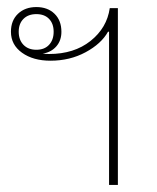

<svg xmlns="http://www.w3.org/2000/svg" viewBox="-20 -524 445 544"><path d="M289 0V-434H286Q267 -400 222.5 -376Q178 -352 123 -352Q74 -352 42.5 -374.5Q11 -397 11 -434Q11 -466 31 -485Q51 -504 83 -504Q115 -504 134.5 -485Q154 -466 154 -434Q154 -409 139.5 -392.5Q125 -376 101 -372Q110 -371 119 -371Q190 -371 236.5 -408Q283 -445 291 -501H314V0ZM83 -383Q106 -383 119 -397Q132 -411 132 -434Q132 -457 119 -470.5Q106 -484 83 -484Q60 -484 46.5 -470.5Q33 -457 33 -434Q33 -411 46.5 -397Q60 -383 83 -383Z"/></svg>

Font: Noto Sans Thai Looped UI Thin
Style: Regular
Weight: 100
Designer: Cadson Demak Team
Foundry: Cadson Demak Co., Ltd.
Version: Version 1.000; ttfautohint (v1.8.4.7-5d5b)